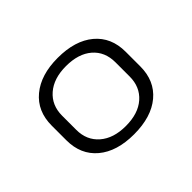

<svg xmlns="http://www.w3.org/2000/svg" viewBox="-88 -856 641 641"><g transform="rotate(-45 232.5 -535.5)"><path d="M232 -355Q151 -355 104.5 -394Q58 -433 58 -501V-570Q58 -638 105 -677Q152 -716 232 -716Q314 -716 360.5 -677Q407 -638 407 -570V-501Q407 -433 360.5 -394Q314 -355 232 -355ZM232 -394Q291 -394 324.5 -423.5Q358 -453 358 -502V-569Q358 -619 324.5 -648Q291 -677 232 -677Q174 -677 140 -647.5Q106 -618 106 -569V-502Q106 -453 140 -423.5Q174 -394 232 -394Z"/></g></svg>

Font: Pathway Extreme 8pt Thin 12pt Thin
Style: Regular
Weight: 250
Version: Version 1.001;gftools[0.9.26]